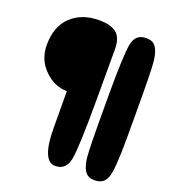

<svg xmlns="http://www.w3.org/2000/svg" viewBox="-149 -814 939 1057"><g transform="rotate(20 320.0 -285.5)"><path d="M615 -283Q615 -543 609 -594Q600 -677 562 -694Q548 -700 527 -700Q465 -700 452.5 -634.5Q440 -569 440 -339Q440 -302 440 -283Q440 -22 446 32Q456 112 494 127Q507 133 527 133Q579 133 597 87Q615 40 615 -141Q615 -166 615 -220Q615 -261 615 -283ZM25 -478Q25 -392 84 -334Q143 -276 216 -276Q216 -236 216.5 -160Q217 -84 217 -63Q217 133 296 133Q359 133 372.5 62Q386 -9 386 -288V-583Q386 -622 374.5 -647.5Q363 -673 342 -684.5Q321 -696 300 -700Q279 -704 250 -704Q150 -704 87.5 -645.5Q25 -587 25 -478Z"/></g></svg>

Font: Cherry Bomb
Style: Regular
Weight: 400
Designer: satsuyako
Foundry: satsuyako
Version: Version 4.0